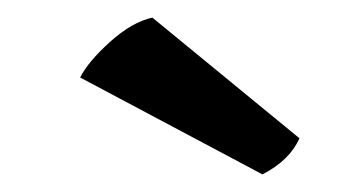

<svg xmlns="http://www.w3.org/2000/svg" viewBox="-20 -750 410 218"><path d="M278 -552 71 -662Q80 -680 105 -702.5Q130 -725 153 -730L320 -593Q309 -568 278 -552Z"/></svg>

Font: Karma
Style: Bold
Weight: 700
Designer: Joana Correia
Foundry: Indian Type Foundry
Version: Version 1.202;PS 1.0;hotconv 1.0.78;makeotf.lib2.5.61930; tt